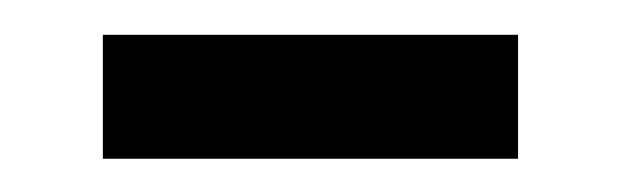

<svg xmlns="http://www.w3.org/2000/svg" viewBox="-20 -325 362 112"><path d="M40 -232.4V-304.7H282.2V-232.4Z"/></svg>

Font: Wonky
Style: Regular
Weight: 400
Designer: Monotype Design Team
Foundry: Monotype Imaging Inc.
Version: Version 3.000